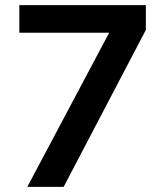

<svg xmlns="http://www.w3.org/2000/svg" viewBox="-20 -725 640 745"><path d="M86 0 427 -642V-598H55V-705H546V-609L227 0Z"/></svg>

Font: Nunito Sans 12pt ExtraLight
Style: Regular
Weight: 200
Designer: Vernon Adams
Foundry: Vernon Adams
Version: Version 3.101;gftools[0.9.27]